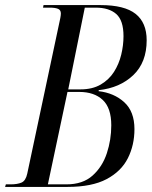

<svg xmlns="http://www.w3.org/2000/svg" viewBox="-48 -734 596 754"><path d="M-28 0 -25 -10H-6Q20 -10 36.5 -17Q53 -24 59 -52L185 -645Q187 -653 189 -664Q191 -675 191 -681Q191 -695 179.5 -699.5Q168 -704 148 -704H121L123 -714H347Q441 -714 484.5 -679.5Q528 -645 528 -576Q528 -489 475.5 -439Q423 -389 340 -380L339 -376Q400 -369 440 -332.5Q480 -296 480 -227Q480 -164 454 -112.5Q428 -61 370.5 -30.5Q313 0 217 0ZM268 -383Q315 -383 347.5 -402Q380 -421 399.5 -451.5Q419 -482 428 -519Q437 -556 437 -592Q437 -654 408.5 -679Q380 -704 328 -704H285L220 -383ZM213 -10Q277 -10 315.5 -44.5Q354 -79 371.5 -132Q389 -185 389 -242Q389 -310 355.5 -341.5Q322 -373 263 -373H217L140 -10Z"/></svg>

Font: Noto Serif Display ExtraCondensed
Style: Italic
Weight: 400
Width: 2
Italic angle: -12°
Designer: Monotype Design Team
Foundry: Monotype Imaging Inc.
Version: Version 2.009